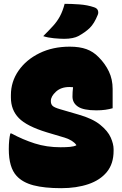

<svg xmlns="http://www.w3.org/2000/svg" viewBox="-20 -964 640 1004"><path d="M345 -720Q396 -720 432 -707Q468 -694 496 -665Q530 -631 549.5 -590Q569 -549 569 -499V-398Q552 -393 531 -390Q510 -387 484 -387Q416 -387 387.5 -406.5Q359 -426 359 -459Q359 -483 362 -508Q353 -509 343 -509Q299 -509 272.5 -484.5Q246 -460 246 -437V-434Q246 -420 254.5 -411Q263 -402 294 -393L390 -365Q464 -344 504 -311.5Q544 -279 559 -245Q574 -211 574 -184V-175Q574 -108 539 -65Q504 -22 442 -1Q380 20 300 20Q212 20 155 5Q98 -10 67 -44Q26 -88 26 -184Q26 -234 34 -266H40Q99 -234 161.5 -214Q224 -194 297 -194Q326 -194 346.5 -196Q367 -198 379 -204V-206Q362 -230 319 -244L225 -272Q120 -304 78.5 -346.5Q37 -389 37 -454V-467Q37 -537 77 -594.5Q117 -652 186.5 -686Q256 -720 345 -720ZM318 -944Q353 -944 395 -941Q437 -938 472 -926Q488 -921 492 -909Q496 -897 491 -886Q473 -841 449.5 -818Q426 -795 389 -775Q378 -769 359 -765Q340 -761 316 -761Q294 -761 262 -764Q230 -767 206 -775Q236 -805 257.5 -828.5Q279 -852 293.5 -879Q308 -906 318 -944Z"/></svg>

Font: Recursive Mn Csl St XBk
Style: Regular
Weight: 1000
Monospace: yes
Version: Version 1.079;hotconv 1.0.112;makeotfexe 2.5.65598; ttfautoh